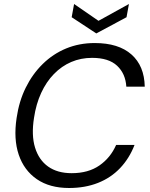

<svg xmlns="http://www.w3.org/2000/svg" viewBox="-20 -927 751 959"><path d="M325 12Q228 12 164 -32Q100 -76 73.5 -154.5Q47 -233 63 -338Q75 -421 108.5 -489Q142 -557 193.5 -607.5Q245 -658 310.5 -685Q376 -712 453 -712Q572 -712 636.5 -655Q701 -598 703 -494H611Q607 -559 565 -598.5Q523 -638 440 -638Q384 -638 336 -617.5Q288 -597 249.5 -557.5Q211 -518 185.5 -462.5Q160 -407 150 -339Q136 -252 155 -190Q174 -128 220.5 -95Q267 -62 338 -62Q421 -62 476.5 -100.5Q532 -139 560 -203H652Q626 -136 580 -87.5Q534 -39 469.5 -13.5Q405 12 325 12ZM624 -907 612 -841 461 -760 338 -841 350 -907 472 -823Z"/></svg>

Font: DM Sans 10pt
Style: Italic
Weight: 400
Italic angle: -10°
Version: Version 4.004;gftools[0.9.30]